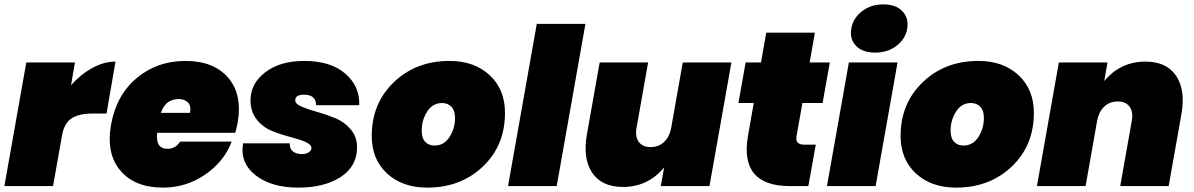

<svg xmlns="http://www.w3.org/2000/svg" viewBox="-20 -849 5448 876"><path d="M263 -231 222 0H0L100 -564H322L304 -460Q347 -509 400.5 -538.5Q454 -568 507 -568L466 -331H403Q340 -331 306.5 -309Q273 -287 263 -231Z M795 -397Q735 -397 714 -334H847Q853 -366 837.5 -381.5Q822 -397 795 -397ZM1037 -203Q1003 -112 916 -52.5Q829 7 724 7Q595 7 529 -71Q463 -149 487 -282Q511 -415 604 -493Q697 -571 826 -571Q955 -571 1021 -494.5Q1087 -418 1064 -287Q1057 -254 1053 -243H697Q689 -170 744 -170Q781 -170 802 -203Z M1609 -177Q1609 -90 1534.5 -41.5Q1460 7 1341 7Q1218 7 1146 -49.5Q1074 -106 1089 -195H1302Q1301 -170 1316.5 -158Q1332 -146 1359 -146Q1376 -146 1388.5 -154Q1401 -162 1401 -173Q1401 -190 1372.5 -202Q1344 -214 1303 -224.5Q1262 -235 1221 -251.5Q1180 -268 1151.5 -303.5Q1123 -339 1123 -391Q1123 -468 1190.5 -519.5Q1258 -571 1368 -571Q1488 -571 1555 -513.5Q1622 -456 1619 -369H1422Q1422 -417 1367 -417Q1327 -417 1327 -391Q1327 -375 1356 -362.5Q1385 -350 1426.5 -338.5Q1468 -327 1509.5 -310Q1551 -293 1580 -259Q1609 -225 1609 -177Z M2284 -334Q2284 -185 2183 -89Q2082 7 1929 7Q1816 7 1746 -57.5Q1676 -122 1676 -229Q1676 -377 1777 -474Q1878 -571 2031 -571Q2144 -571 2214 -506Q2284 -441 2284 -334ZM1904 -253Q1904 -219 1920 -202Q1936 -185 1963 -185Q2006 -185 2031 -224Q2056 -263 2056 -311Q2056 -345 2039.5 -362Q2023 -379 1997 -379Q1954 -379 1929 -340Q1904 -301 1904 -253Z M2298 0 2429 -740H2651L2520 0Z M3317 -564 3217 0H2995L3010 -85Q2936 4 2822 4Q2725 4 2681.5 -61.5Q2638 -127 2658 -237L2716 -564H2937L2884 -265Q2877 -225 2894.5 -201.5Q2912 -178 2948 -178Q2985 -178 3009.5 -201Q3034 -224 3042 -264L3095 -564Z M3393 -231 3419 -379H3349L3382 -564H3452L3476 -700H3698L3674 -564H3766L3733 -379H3641L3614 -227Q3608 -189 3649 -189H3702L3668 0H3584Q3352 0 3393 -231Z M3753 0 3853 -564H4075L3975 0ZM3973 -609Q3915 -609 3885.5 -640Q3856 -671 3864 -718Q3872 -766 3912.5 -797.5Q3953 -829 4011 -829Q4068 -829 4097.5 -797.5Q4127 -766 4119 -718Q4111 -671 4070.5 -640Q4030 -609 3973 -609Z M4697 -334Q4697 -185 4596 -89Q4495 7 4342 7Q4229 7 4159 -57.5Q4089 -122 4089 -229Q4089 -377 4190 -474Q4291 -571 4444 -571Q4557 -571 4627 -506Q4697 -441 4697 -334ZM4317 -253Q4317 -219 4333 -202Q4349 -185 4376 -185Q4419 -185 4444 -224Q4469 -263 4469 -311Q4469 -345 4452.5 -362Q4436 -379 4410 -379Q4367 -379 4342 -340Q4317 -301 4317 -253Z M5091 0 5144 -299Q5151 -339 5133.5 -362.5Q5116 -386 5080 -386Q5043 -386 5018.5 -363Q4994 -340 4986 -300L4933 0H4711L4811 -564H5033L5018 -479Q5092 -568 5206 -568Q5303 -568 5346.5 -502.5Q5390 -437 5370 -327L5312 0Z"/></svg>

Font: Poppins Black
Style: Italic
Weight: 900
Italic angle: -10°
Designer: Ninad Kale (Devanagari), Jonny Pinhorn (Latin)
Foundry: Indian Type Foundry
Version: Version 3.200;PS 1.000;hotconv 16.6.54;makeotf.lib2.5.65590